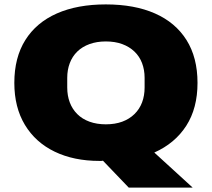

<svg xmlns="http://www.w3.org/2000/svg" viewBox="-20 -720 961 871"><path d="M564 131 447 9Q444 10 440 10Q436 10 431 10Q315 10 228 -32Q141 -74 93 -153.5Q45 -233 45 -344Q45 -459 95 -538.5Q145 -618 238 -659Q331 -700 460 -700Q590 -700 683 -659Q776 -618 826 -538.5Q876 -459 876 -344Q876 -229 825 -149.5Q774 -70 680 -28L854 131ZM460 -156Q502 -156 534.5 -168Q567 -180 590 -202.5Q613 -225 624.5 -255.5Q636 -286 636 -323V-367Q636 -403 624.5 -433.5Q613 -464 590 -486Q567 -508 534.5 -520Q502 -532 460 -532Q419 -532 386 -520Q353 -508 330.5 -486Q308 -464 296.5 -433.5Q285 -403 285 -367V-323Q285 -286 296.5 -255.5Q308 -225 330.5 -202.5Q353 -180 386 -168Q419 -156 460 -156Z"/></svg>

Font: Archivo SemiExpanded Black
Style: Regular
Weight: 900
Width: 6
Designer: Hector Gatti
Foundry: Omnibus-Type
Version: Version 2.001